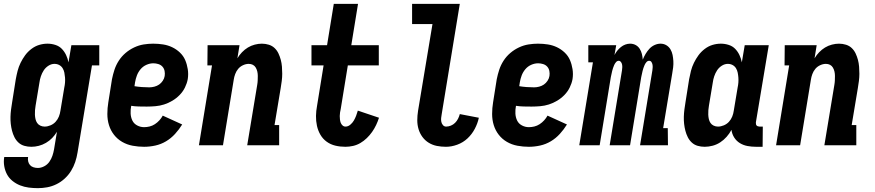

<svg xmlns="http://www.w3.org/2000/svg" viewBox="-28 -755 4548 998"><path d="M169 223Q145 223 121.5 220Q98 217 76.5 208.5Q55 200 37 185.5Q19 171 8.5 151.5Q-2 132 -6 108.5Q-10 85 -6 61H118Q116 73 118.5 84Q121 95 128 103Q135 111 146 114.5Q157 118 169 118Q185 118 201.5 109.5Q218 101 228.5 86Q239 71 244.5 54.5Q250 38 253 21L268 -70Q257 -52 243 -37.5Q229 -23 211 -12.5Q193 -2 173.5 3Q154 8 135 8Q116 8 98.5 3Q81 -2 68 -14Q55 -26 47 -42Q39 -58 34.5 -75.5Q30 -93 28 -111Q26 -129 26.5 -148Q27 -167 29.5 -186Q32 -205 35 -223L54 -343Q58 -365 63.5 -386.5Q69 -408 79 -428.5Q89 -449 102.5 -467.5Q116 -486 135 -500.5Q154 -515 175.5 -521.5Q197 -528 219 -528Q240 -528 260 -521.5Q280 -515 293.5 -501Q307 -487 315.5 -469Q324 -451 328 -431L343 -520H488V-415H450L375 38Q371 63 363 87Q355 111 341.5 133Q328 155 308.5 173Q289 191 265.5 202.5Q242 214 217.5 218.5Q193 223 169 223ZM204 -97Q219 -97 234.5 -103.5Q250 -110 261 -122Q272 -134 278 -149Q284 -164 286 -179L306 -299Q309 -313 310 -326Q311 -339 310 -352Q309 -365 306.5 -377.5Q304 -390 297.5 -400.5Q291 -411 280 -417Q269 -423 255 -423Q239 -423 224 -413.5Q209 -404 199.5 -389.5Q190 -375 184.5 -358.5Q179 -342 177 -326L157 -206Q155 -194 154 -182.5Q153 -171 153.5 -159Q154 -147 156.5 -136Q159 -125 165 -116Q171 -107 181.5 -102Q192 -97 204 -97Z M721 8Q691 8 661.5 2.5Q632 -3 607 -17.5Q582 -32 564.5 -54.5Q547 -77 538.5 -104.5Q530 -132 530 -162.5Q530 -193 535 -223L554 -343Q559 -368 567 -392.5Q575 -417 589.5 -439.5Q604 -462 624.5 -479.5Q645 -497 669.5 -508.5Q694 -520 719 -524Q744 -528 768 -528Q795 -528 820 -524Q845 -520 867 -509.5Q889 -499 907 -482Q925 -465 934.5 -443Q944 -421 948 -395.5Q952 -370 948 -344Q944 -322 933.5 -300.5Q923 -279 906 -261.5Q889 -244 868 -231.5Q847 -219 825 -212Q803 -205 780 -203Q757 -201 735 -201Q714 -201 693.5 -201.5Q673 -202 654 -205Q650 -185 651 -165Q652 -145 660 -128.5Q668 -112 685 -103Q702 -94 721 -94Q735 -94 749.5 -97.5Q764 -101 777 -109.5Q790 -118 800.5 -129.5Q811 -141 818 -154L919 -108Q903 -82 882 -59Q861 -36 835 -20.5Q809 -5 779.5 1.5Q750 8 721 8ZM748 -301Q761 -301 774.5 -304.5Q788 -308 799 -315.5Q810 -323 818 -335Q826 -347 828 -360Q830 -373 827.5 -386Q825 -399 816.5 -408.5Q808 -418 795 -422Q782 -426 769 -426Q751 -426 733 -418Q715 -410 702.5 -395Q690 -380 683.5 -362.5Q677 -345 674 -327L671 -307Q689 -304 709 -302.5Q729 -301 748 -301Z M1006 0 1074 -415H1050L1051 -520H1217L1206 -452Q1216 -469 1230 -483.5Q1244 -498 1260.5 -508Q1277 -518 1296 -523Q1315 -528 1333 -528Q1352 -528 1369.5 -522.5Q1387 -517 1399.5 -505Q1412 -493 1419.5 -477Q1427 -461 1431.5 -444Q1436 -427 1437.5 -408.5Q1439 -390 1439 -371.5Q1439 -353 1436.5 -334Q1434 -315 1431 -297L1399 -105H1423V0H1257L1309 -314Q1311 -325 1311.5 -337Q1312 -349 1312 -360.5Q1312 -372 1309.5 -383Q1307 -394 1301.5 -403.5Q1296 -413 1286.5 -418Q1277 -423 1265 -423Q1250 -423 1235 -416Q1220 -409 1210 -397Q1200 -385 1194.5 -370Q1189 -355 1187 -341L1131 0Z M1767 8Q1740 8 1715 2Q1690 -4 1670 -18.5Q1650 -33 1637.5 -54.5Q1625 -76 1619.5 -101Q1614 -126 1614.5 -152.5Q1615 -179 1620 -205L1654 -415H1591V-520H1672L1707 -735H1833L1798 -520H1941V-415H1780L1743 -188Q1741 -179 1739.5 -170Q1738 -161 1738 -152Q1738 -143 1739 -134Q1740 -125 1743 -117Q1746 -109 1752.5 -103Q1759 -97 1768 -97Q1781 -97 1792.5 -106.5Q1804 -116 1811 -128Q1818 -140 1823 -153Q1828 -166 1832 -180L1942 -143Q1936 -124 1927 -105Q1918 -86 1906 -69Q1894 -52 1878.5 -37Q1863 -22 1845 -11.5Q1827 -1 1807 3.5Q1787 8 1767 8Z M2290 8Q2266 8 2243 3.5Q2220 -1 2200.5 -13Q2181 -25 2167.5 -43.5Q2154 -62 2147.5 -84Q2141 -106 2141 -130Q2141 -154 2145 -179L2220 -630H2114V-735H2362L2268 -162Q2266 -152 2265 -141.5Q2264 -131 2266 -121.5Q2268 -112 2274.5 -104.5Q2281 -97 2291 -97Q2303 -97 2315.5 -102Q2328 -107 2337.5 -116.5Q2347 -126 2353 -138Q2359 -150 2362 -162L2461 -143Q2455 -114 2440 -85.5Q2425 -57 2402 -35.5Q2379 -14 2349 -3Q2319 8 2290 8Z M2721 8Q2691 8 2661.5 2.5Q2632 -3 2607 -17.5Q2582 -32 2564.5 -54.5Q2547 -77 2538.5 -104.5Q2530 -132 2530 -162.5Q2530 -193 2535 -223L2554 -343Q2559 -368 2567 -392.5Q2575 -417 2589.5 -439.5Q2604 -462 2624.5 -479.5Q2645 -497 2669.5 -508.5Q2694 -520 2719 -524Q2744 -528 2768 -528Q2795 -528 2820 -524Q2845 -520 2867 -509.5Q2889 -499 2907 -482Q2925 -465 2934.5 -443Q2944 -421 2948 -395.5Q2952 -370 2948 -344Q2944 -322 2933.5 -300.5Q2923 -279 2906 -261.5Q2889 -244 2868 -231.5Q2847 -219 2825 -212Q2803 -205 2780 -203Q2757 -201 2735 -201Q2714 -201 2693.5 -201.5Q2673 -202 2654 -205Q2650 -185 2651 -165Q2652 -145 2660 -128.5Q2668 -112 2685 -103Q2702 -94 2721 -94Q2735 -94 2749.5 -97.5Q2764 -101 2777 -109.5Q2790 -118 2800.5 -129.5Q2811 -141 2818 -154L2919 -108Q2903 -82 2882 -59Q2861 -36 2835 -20.5Q2809 -5 2779.5 1.5Q2750 8 2721 8ZM2748 -301Q2761 -301 2774.5 -304.5Q2788 -308 2799 -315.5Q2810 -323 2818 -335Q2826 -347 2828 -360Q2830 -373 2827.5 -386Q2825 -399 2816.5 -408.5Q2808 -418 2795 -422Q2782 -426 2769 -426Q2751 -426 2733 -418Q2715 -410 2702.5 -395Q2690 -380 2683.5 -362.5Q2677 -345 2674 -327L2671 -307Q2689 -304 2709 -302.5Q2729 -301 2748 -301Z M2983 0 3054 -431H3030V-520H3175L3166 -469Q3172 -481 3180.5 -491.5Q3189 -502 3199.5 -510.5Q3210 -519 3222.5 -523.5Q3235 -528 3247 -528Q3263 -528 3276 -521Q3289 -514 3297 -501.5Q3305 -489 3308.5 -474.5Q3312 -460 3313 -445Q3319 -460 3327.5 -474.5Q3336 -489 3347.5 -501.5Q3359 -514 3374.5 -521Q3390 -528 3405 -528Q3422 -528 3435.5 -520Q3449 -512 3457 -498.5Q3465 -485 3468 -469.5Q3471 -454 3472 -438Q3473 -422 3471 -405Q3469 -388 3466 -372L3419 -89H3443L3444 0H3299L3363 -389Q3364 -397 3364.5 -404.5Q3365 -412 3363.5 -419.5Q3362 -427 3358 -433Q3354 -439 3346 -439Q3338 -439 3332 -432Q3326 -425 3322.5 -417Q3319 -409 3316.5 -401.5Q3314 -394 3312 -386Q3310 -378 3308.5 -370Q3307 -362 3305 -354L3247 0H3141L3205 -389Q3206 -397 3206.5 -404.5Q3207 -412 3205.5 -419.5Q3204 -427 3199.5 -433Q3195 -439 3188 -439Q3180 -439 3174 -432Q3168 -425 3164.5 -417Q3161 -409 3158.5 -401.5Q3156 -394 3154 -386Q3152 -378 3150.5 -370Q3149 -362 3147 -354L3089 0Z M3635 8Q3616 8 3598.5 3Q3581 -2 3568 -14Q3555 -26 3547 -42Q3539 -58 3534.5 -75.5Q3530 -93 3528 -111Q3526 -129 3526.5 -148Q3527 -167 3529.5 -186Q3532 -205 3535 -223L3554 -343Q3558 -365 3563.5 -386.5Q3569 -408 3579 -428.5Q3589 -449 3602.5 -467.5Q3616 -486 3635 -500.5Q3654 -515 3675.5 -521.5Q3697 -528 3719 -528Q3740 -528 3760 -521.5Q3780 -515 3793.5 -501Q3807 -487 3815.5 -469Q3824 -451 3828 -431L3843 -520H3968L3901 -119Q3901 -114 3901.5 -110Q3902 -106 3904.5 -103Q3907 -100 3911.5 -98.5Q3916 -97 3920 -97H3937L3936 8H3902Q3879 8 3857.5 4Q3836 0 3818 -11Q3800 -22 3788.5 -40Q3777 -58 3774 -80Q3764 -61 3749 -44Q3734 -27 3715.5 -15Q3697 -3 3676 2.5Q3655 8 3635 8ZM3704 -97Q3719 -97 3734.5 -103.5Q3750 -110 3761 -122Q3772 -134 3778 -149Q3784 -164 3786 -179L3806 -299Q3809 -313 3810 -326Q3811 -339 3810 -352Q3809 -365 3806.5 -377.5Q3804 -390 3797.5 -400.5Q3791 -411 3780 -417Q3769 -423 3755 -423Q3739 -423 3724 -413.5Q3709 -404 3699.5 -389.5Q3690 -375 3684.5 -358.5Q3679 -342 3677 -326L3657 -206Q3655 -194 3654 -182.5Q3653 -171 3653.5 -159Q3654 -147 3656.5 -136Q3659 -125 3665 -116Q3671 -107 3681.5 -102Q3692 -97 3704 -97Z M4006 0 4074 -415H4050L4051 -520H4217L4206 -452Q4216 -469 4230 -483.5Q4244 -498 4260.5 -508Q4277 -518 4296 -523Q4315 -528 4333 -528Q4352 -528 4369.5 -522.5Q4387 -517 4399.5 -505Q4412 -493 4419.5 -477Q4427 -461 4431.5 -444Q4436 -427 4437.5 -408.5Q4439 -390 4439 -371.5Q4439 -353 4436.5 -334Q4434 -315 4431 -297L4399 -105H4423V0H4257L4309 -314Q4311 -325 4311.5 -337Q4312 -349 4312 -360.5Q4312 -372 4309.5 -383Q4307 -394 4301.5 -403.5Q4296 -413 4286.5 -418Q4277 -423 4265 -423Q4250 -423 4235 -416Q4220 -409 4210 -397Q4200 -385 4194.5 -370Q4189 -355 4187 -341L4131 0Z"/></svg>

Font: Iosevka Curly Slab Extrabold
Style: Italic
Weight: 800
Italic angle: -9°
Monospace: yes
Designer: Belleve Invis
Foundry: Belleve Invis
Version: Version 22.1.2; ttfautohint (v1.8.4)